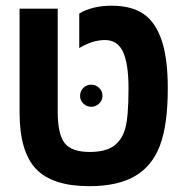

<svg xmlns="http://www.w3.org/2000/svg" viewBox="-20 -636 640 666"><path d="M290 9.8Q161.6 9.8 104.7 -50.3Q47.9 -110.4 47.9 -246.1V-606H180.2V-249Q180.2 -170.4 204.3 -139.6Q228.5 -108.9 291 -108.9Q343.3 -108.9 372.1 -127.9Q400.9 -147 413.3 -186.5Q425.8 -226.1 425.8 -329.1Q425.8 -415 406.7 -456.1Q387.7 -497.1 344.2 -497.1Q300.8 -497.1 254.9 -469.2V-588.9Q300.3 -616.2 366.2 -616.2Q437.5 -616.2 479 -586.9Q520.5 -557.6 541.3 -494.6Q562 -431.6 562 -330.1Q562 -202.6 534.7 -130.9Q507.3 -59.1 447.5 -24.7Q387.7 9.8 290 9.8ZM257.8 -303.2Q257.8 -320.3 269.3 -331.3Q280.8 -342.3 296.4 -342.3Q312 -342.3 323.7 -331.3Q335.4 -320.3 335.4 -303.2Q335.4 -287.6 323.7 -276.6Q312 -265.6 296.4 -265.6Q280.8 -265.6 269.3 -276.6Q257.8 -287.6 257.8 -303.2Z"/></svg>

Font: Liberation Mono
Style: Bold
Weight: 700
Monospace: yes
Designer: Steve Matteson
Foundry: Ascender Corporation
Version: Version 2.1.5